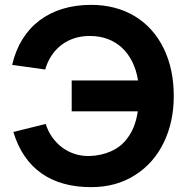

<svg xmlns="http://www.w3.org/2000/svg" viewBox="-20 -755 765 790"><path d="M355 15C424 15 484 -1.5 535.5 -34.5C587 -67 626.5 -112 654 -169C681.5 -226 695 -289.5 695 -360C695 -434 681 -499.5 653.5 -556C598 -669.5 492.5 -735 355 -735C183.5 -735 66 -644.5 30 -488L166 -469C190 -552.5 256.5 -606 346 -607H350.5C457.5 -607 530 -536.5 548 -424H275V-297H547C540.5 -253.5 527 -215.5 503 -185C469 -138.5 410.5 -114.5 346 -113H343.5C260.5 -113 193 -166.5 168 -245L35 -212C81 -60 191.5 15 355 15Z"/></svg>

Font: Vela Sans ExtBd
Style: Regular
Weight: 800
Designer: Principal design: Mikhail Sharanda - project Manrope.
Design modification: Ravid Balaliev
Foundry: Mikhail Sharanda
Version: Version 1.001